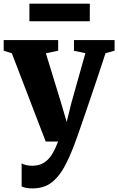

<svg xmlns="http://www.w3.org/2000/svg" viewBox="-23 -765 640 1038"><path d="M153 253.5Q134 253.5 119 250.8Q104 248 94 243V118Q101.5 123.5 117.2 127.2Q133 131 150.5 131Q177.5 131 198.2 122.8Q219 114.5 235.8 97.8Q252.5 81 265.8 56.5Q279 32 291 0H224L41 -477L-3 -491V-548.5H291.5V-491L225 -477L307.5 -208L337.5 -105.5L362.5 -207L438.5 -477.5L377 -490.5V-548.5H596.5V-491L547.5 -477.5Q529 -421 507.5 -356.2Q486 -291.5 464.5 -228.8Q443 -166 425 -113.5Q407 -61 395 -27Q383 7 380.5 12.5Q352 89.5 321.5 143.2Q291 197 251 225.2Q211 253.5 153 253.5ZM462.5 -745V-650H136V-745Z"/></svg>

Font: Merriweather 36pt Black
Style: Regular
Weight: 900
Version: Version 2.100